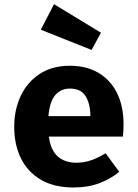

<svg xmlns="http://www.w3.org/2000/svg" viewBox="-20 -854 640 892"><path d="M207 -219.5Q212.5 -176 229.8 -149.2Q247 -122.5 274 -110.2Q301 -98 334.5 -98Q371 -98 405 -110Q439 -122 470.5 -142L534 -56Q496.5 -24 443.2 -3.5Q390 17 322 17Q231 17 169.5 -19.2Q108 -55.5 77 -119Q46 -182.5 46 -265Q46 -343.5 76 -407.8Q106 -472 163.8 -510.2Q221.5 -548.5 305 -548.5Q381 -548.5 436.8 -516Q492.5 -483.5 523.2 -422.5Q554 -361.5 554 -276Q554 -262.5 553.2 -247Q552.5 -231.5 551 -219.5ZM305 -442.5Q262.5 -442.5 236.5 -412Q210.5 -381.5 205 -314.5H400Q399.5 -372.5 377.5 -407.5Q355.5 -442.5 305 -442.5ZM405.5 -622 169.5 -716 231 -834.5 449 -702Z"/></svg>

Font: Fira Code Light
Style: Bold
Weight: 700
Monospace: yes
Version: Version 5.002